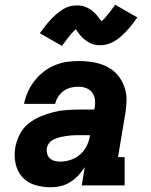

<svg xmlns="http://www.w3.org/2000/svg" viewBox="-20 -787 640 815"><path d="M195 8Q161 8 128 -2Q95 -12 74 -36Q53 -60 46 -93.5Q39 -127 45 -162Q50 -189 63.5 -216Q77 -243 100.5 -262Q124 -281 151.5 -292.5Q179 -304 207 -311Q235 -318 263 -320Q291 -322 319 -322H380L382 -330Q385 -347 383 -364Q381 -381 371.5 -394Q362 -407 346 -413Q330 -419 313 -419Q297 -419 280.5 -415Q264 -411 250 -401Q236 -391 227 -376.5Q218 -362 214 -346H82Q87 -372 98 -396.5Q109 -421 125.5 -442.5Q142 -464 164 -481.5Q186 -499 211 -509.5Q236 -520 261.5 -524Q287 -528 313 -528Q336 -528 358 -525.5Q380 -523 401 -517Q422 -511 440.5 -500.5Q459 -490 473.5 -475Q488 -460 498 -441Q508 -422 513 -401Q518 -380 517 -357.5Q516 -335 513 -312L481 -120H509V0H327L340 -78Q328 -59 312.5 -42.5Q297 -26 278 -14Q259 -2 237.5 3Q216 8 195 8ZM236 -101Q258 -101 280.5 -108.5Q303 -116 321 -132Q339 -148 349 -169.5Q359 -191 362 -213H319Q309 -213 299 -213Q289 -213 279.5 -212Q270 -211 260 -209.5Q250 -208 240.5 -206Q231 -204 221 -200.5Q211 -197 202 -192Q193 -187 187 -178Q181 -169 179 -159Q177 -147 180 -135Q183 -123 191.5 -115Q200 -107 211.5 -104Q223 -101 236 -101ZM243 -592 149 -646Q159 -659 167.5 -670.5Q176 -682 184.5 -692Q193 -702 201 -710Q209 -718 217 -725Q225 -732 236 -740Q247 -748 258 -753.5Q269 -759 281.5 -761.5Q294 -764 306 -764Q312 -764 317.5 -763.5Q323 -763 328.5 -762Q334 -761 339.5 -759Q345 -757 350 -754.5Q355 -752 359.5 -749.5Q364 -747 368 -744Q372 -741 377 -736.5Q382 -732 386 -728Q390 -724 393 -720Q396 -716 398.5 -712.5Q401 -709 404.5 -705Q408 -701 411 -697Q419 -703 424 -709Q429 -715 436 -723.5Q443 -732 451.5 -743Q460 -754 469 -767L563 -713Q554 -700 545 -688.5Q536 -677 528 -667.5Q520 -658 511.5 -649.5Q503 -641 495.5 -634Q488 -627 476.5 -619Q465 -611 454 -606Q443 -601 431 -598Q419 -595 407 -595Q401 -595 395 -595.5Q389 -596 383.5 -597Q378 -598 372.5 -600Q367 -602 362 -604.5Q357 -607 352.5 -610Q348 -613 344 -615.5Q340 -618 335 -622.5Q330 -627 326.5 -631Q323 -635 319.5 -639Q316 -643 313.5 -646.5Q311 -650 307.5 -654.5Q304 -659 302 -663Q294 -656 288.5 -650Q283 -644 276 -635.5Q269 -627 261 -616.5Q253 -606 243 -592Z"/></svg>

Font: Iosevka Etoile Heavy Oblique
Style: Regular
Weight: 900
Italic angle: -9°
Designer: Belleve Invis
Foundry: Belleve Invis
Version: Version 15.5.2; ttfautohint (v1.8.4)